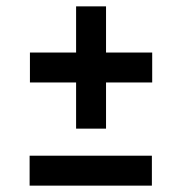

<svg xmlns="http://www.w3.org/2000/svg" viewBox="-20 -583 571 603"><path d="M74 -418H458V-324H74ZM219 -179V-563H313V-179ZM73 -94H457V0H73Z"/></svg>

Font: Changa ExtraLight Medium
Style: Regular
Weight: 500
Version: Version 3.002; ttfautohint (v1.8.2)